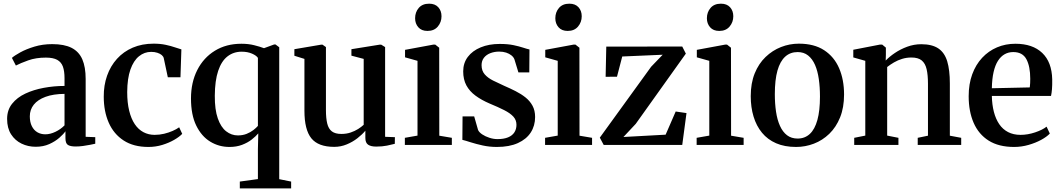

<svg xmlns="http://www.w3.org/2000/svg" viewBox="-20 -785 5744 1040"><path d="M173.5 10Q132 10 96.8 -7Q61.5 -24 40 -57.5Q18.5 -91 18.5 -141Q18.5 -189 45.5 -223Q72.5 -257 117.2 -278Q162 -299 217.2 -309.2Q272.5 -319.5 329.5 -319.5V-361.5Q329.5 -399.5 320.8 -424Q312 -448.5 290 -460.8Q268 -473 228.5 -473Q174.5 -473 132.8 -458Q91 -443 66 -430L44.5 -471.5Q58.5 -484 90.2 -501.5Q122 -519 166.5 -532.5Q211 -546 263 -546Q328 -546 367.8 -525.8Q407.5 -505.5 425.8 -463.8Q444 -422 444 -357V-44L496 -42V-6.5Q485 -4 467.2 -0.5Q449.5 3 429.2 5.8Q409 8.5 390 8.5Q361 8.5 347.8 0Q334.5 -8.5 334.5 -37V-74Q324 -58.5 301.5 -38.8Q279 -19 246.8 -4.5Q214.5 10 173.5 10ZM225.5 -57.5Q252 -57.5 280.2 -71Q308.5 -84.5 329.5 -106V-276.5Q268.5 -276 226.5 -260.5Q184.5 -245 163 -218Q141.5 -191 141.5 -155Q141.5 -123.5 152.5 -101.5Q163.5 -79.5 182.5 -68.5Q201.5 -57.5 225.5 -57.5Z M784 11Q703.5 11 649.8 -24Q596 -59 569 -120.5Q542 -182 542 -261Q541.5 -322.5 560 -375Q578.5 -427.5 613.8 -466.5Q649 -505.5 699.2 -527Q749.5 -548.5 812 -548.5Q848.5 -548.5 877.5 -542.2Q906.5 -536 927.8 -528.5Q949 -521 962.5 -517.5L957.5 -366.5H889L867 -470Q865 -479 856 -486.8Q847 -494.5 832.2 -499.2Q817.5 -504 799 -504Q762 -504 732.8 -480.2Q703.5 -456.5 686.5 -408.5Q669.5 -360.5 669 -286.5Q669 -228.5 679.8 -185Q690.5 -141.5 710 -112.5Q729.5 -83.5 757 -69Q784.5 -54.5 817.5 -54.5Q844 -54.5 869 -60.5Q894 -66.5 915 -75.8Q936 -85 950.5 -95.5L967 -60Q952 -44 923.5 -27.5Q895 -11 859 0Q823 11 784 11Z M1279 235.5V198.5L1377 185V23L1379 -62.5Q1365.5 -46.5 1343.5 -29.2Q1321.5 -12 1291.2 -0.5Q1261 11 1223 11Q1166 11 1118.8 -17.8Q1071.5 -46.5 1043 -104.8Q1014.5 -163 1014.5 -251.5Q1014.5 -338.5 1048.5 -405.5Q1082.5 -472.5 1144 -510.2Q1205.5 -548 1287.5 -548Q1325.5 -548 1356.5 -540.2Q1387.5 -532.5 1410 -524L1464.5 -544H1472.5L1492.5 -529V185.5L1557 198.5V235.5ZM1268.5 -51.5Q1295 -51.5 1316 -60Q1337 -68.5 1352.5 -80.5Q1368 -92.5 1377 -103V-471.5Q1369 -484 1345 -494.5Q1321 -505 1289 -505Q1245 -505 1212.2 -479.5Q1179.5 -454 1161.8 -401.2Q1144 -348.5 1143.5 -266.5Q1143 -191 1159.8 -143.5Q1176.5 -96 1205 -73.8Q1233.5 -51.5 1268.5 -51.5Z M2017.5 9Q1989 9 1974 -1.2Q1959 -11.5 1959 -38V-77Q1942 -56.5 1916 -36.2Q1890 -16 1858 -2.8Q1826 10.5 1790.5 10.5Q1704 10.5 1666.5 -35.8Q1629 -82 1629 -185.5V-466L1574.5 -483V-518.5L1719 -543H1727L1745.5 -530V-189Q1745.5 -144.5 1752.5 -115.8Q1759.5 -87 1777.8 -73.2Q1796 -59.5 1829 -59.5Q1856.5 -59.5 1879.2 -67.2Q1902 -75 1919.8 -86.2Q1937.5 -97.5 1950 -109V-466L1883.5 -483.5V-518.5L2036 -543H2045L2066 -530V-44L2119 -42L2118.5 -6Q2101.5 -1.5 2076 3.8Q2050.5 9 2017.5 9Z M2173 0V-38.5L2241.5 -50.5V-455.5L2174 -474.5V-515L2328 -543.5H2337.5L2359 -526.5L2359.5 -50L2427.5 -38.5V0ZM2295 -617.5Q2263.5 -617.5 2246 -637.2Q2228.5 -657 2228.5 -686Q2228.5 -719 2248.2 -742Q2268 -765 2304 -765H2305Q2336.5 -765 2354 -745.8Q2371.5 -726.5 2371.5 -697Q2371.5 -665 2351.5 -641.2Q2331.5 -617.5 2296 -617.5Z M2671.5 11Q2631.5 11 2595 3Q2558.5 -5 2529.8 -14.2Q2501 -23.5 2484.5 -27.5L2485.5 -154.5H2548.5L2569.5 -81Q2575 -68.5 2591.8 -57.2Q2608.5 -46 2630.8 -38.8Q2653 -31.5 2674.5 -31.5Q2709 -31.5 2732 -41Q2755 -50.5 2766.2 -68Q2777.5 -85.5 2777.5 -109Q2777.5 -135 2760.5 -153.5Q2743.5 -172 2711 -188.5Q2678.5 -205 2632.5 -224Q2588 -243 2555.8 -266.8Q2523.5 -290.5 2506.2 -322.5Q2489 -354.5 2489 -398.5Q2489 -443.5 2514 -476.8Q2539 -510 2583.8 -528.5Q2628.5 -547 2686.5 -547Q2730.5 -547 2761.2 -540.5Q2792 -534 2813.2 -527Q2834.5 -520 2848 -517L2847 -393H2788L2766.5 -463.5Q2762 -475.5 2750.2 -485Q2738.5 -494.5 2721.8 -500Q2705 -505.5 2684 -505.5Q2658 -505.5 2636 -497Q2614 -488.5 2601.2 -472Q2588.5 -455.5 2588.5 -432Q2588.5 -401.5 2605.8 -382Q2623 -362.5 2651.2 -348.5Q2679.5 -334.5 2711.5 -320Q2743 -306.5 2773 -291.2Q2803 -276 2826.8 -257Q2850.5 -238 2864.5 -212.2Q2878.5 -186.5 2878.5 -151Q2878.5 -104 2855 -67.5Q2831.5 -31 2785.2 -10Q2739 11 2671.5 11Z M2932.5 0V-38.5L3001 -50.5V-455.5L2933.5 -474.5V-515L3087.5 -543.5H3097L3118.5 -526.5L3119 -50L3187 -38.5V0ZM3054.5 -617.5Q3023 -617.5 3005.5 -637.2Q2988 -657 2988 -686Q2988 -719 3007.8 -742Q3027.5 -765 3063.5 -765H3064.5Q3096 -765 3113.5 -745.8Q3131 -726.5 3131 -697Q3131 -665 3111 -641.2Q3091 -617.5 3055.5 -617.5Z M3569.5 -488.5 3350.5 -479 3322 -369.5 3260.5 -369 3264 -532.5 3675.5 -533 3695 -494.5 3423.5 -114 3357 -43 3585.5 -55.5 3640 -181 3698.5 -172.5 3675.5 0H3250L3229 -39.5L3507 -423.5Z M3753.5 0V-38.5L3822 -50.5V-455.5L3754.5 -474.5V-515L3908.5 -543.5H3918L3939.5 -526.5L3940 -50L4008 -38.5V0ZM3875.5 -617.5Q3844 -617.5 3826.5 -637.2Q3809 -657 3809 -686Q3809 -719 3828.8 -742Q3848.5 -765 3884.5 -765H3885.5Q3917 -765 3934.5 -745.8Q3952 -726.5 3952 -697Q3952 -665 3932 -641.2Q3912 -617.5 3876.5 -617.5Z M4046.5 -264Q4046.5 -334.5 4068 -387.5Q4089.5 -440.5 4126.8 -476.2Q4164 -512 4210.5 -530.2Q4257 -548.5 4307 -548.5Q4390 -548.5 4444.2 -513Q4498.5 -477.5 4525.2 -415.5Q4552 -353.5 4552 -273Q4552 -202.5 4530.5 -149.2Q4509 -96 4472 -60.2Q4435 -24.5 4388.5 -6.8Q4342 11 4292 11Q4230 11 4184 -9Q4138 -29 4107.5 -66Q4077 -103 4061.8 -153.5Q4046.5 -204 4046.5 -264ZM4300.5 -34.5Q4339.5 -34.5 4366.5 -59.5Q4393.5 -84.5 4407.5 -135Q4421.5 -185.5 4421.5 -262Q4421.5 -313 4415.2 -356.8Q4409 -400.5 4394.8 -433.2Q4380.5 -466 4357.2 -484.5Q4334 -503 4300.5 -503Q4260.5 -503 4233 -478Q4205.5 -453 4191.2 -402.8Q4177 -352.5 4177 -275Q4177 -224 4183.5 -180Q4190 -136 4204.8 -103.2Q4219.5 -70.5 4243 -52.5Q4266.5 -34.5 4300.5 -34.5Z M4667 -50.5V-455.5L4602 -474V-515.5L4746.5 -543.5H4758.5L4778.5 -527V-487.5L4777.5 -457Q4797.5 -478 4827.5 -498.2Q4857.5 -518.5 4894.2 -532Q4931 -545.5 4970 -545.5Q5028.5 -545.5 5062.5 -522.8Q5096.5 -500 5110.8 -452.8Q5125 -405.5 5125 -333V-50L5186.5 -38.5V0H4951V-38.5L5006.5 -50V-331.5Q5006.5 -379 4999.2 -410.2Q4992 -441.5 4972.8 -457.5Q4953.5 -473.5 4917 -473.5Q4890.5 -473.5 4866.8 -466.2Q4843 -459 4822.5 -447Q4802 -435 4785.5 -422V-50.5L4846.5 -38.5V0H4607V-38.5Z M5473 11Q5390 11 5335.5 -23.2Q5281 -57.5 5254 -119.5Q5227 -181.5 5227 -263.5Q5227 -330 5246.2 -382.5Q5265.5 -435 5300 -472Q5334.5 -509 5380.5 -528.5Q5426.5 -548 5480 -548Q5573.5 -548 5625.5 -498.2Q5677.5 -448.5 5679.5 -355Q5680 -323.5 5678.2 -302Q5676.5 -280.5 5673 -265.5H5352.5Q5353.5 -218 5363.5 -179.2Q5373.5 -140.5 5392.5 -112.5Q5411.5 -84.5 5440.5 -69.5Q5469.5 -54.5 5508 -54.5Q5547 -54.5 5587 -68Q5627 -81.5 5649 -99L5666.5 -61.5Q5650 -44 5619.8 -27.5Q5589.5 -11 5551.2 0Q5513 11 5473 11ZM5352.5 -307 5558 -311.5Q5559.5 -322.5 5560 -334.8Q5560.5 -347 5560.5 -358.5Q5560.5 -425 5539.8 -464Q5519 -503 5468.5 -503Q5442.5 -503 5421.8 -491.2Q5401 -479.5 5385.8 -455.8Q5370.5 -432 5362 -395Q5353.5 -358 5352.5 -307Z"/></svg>

Font: Merriweather 72pt SemiBold
Style: Regular
Weight: 600
Version: Version 2.100